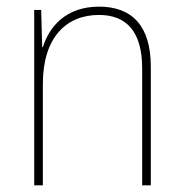

<svg xmlns="http://www.w3.org/2000/svg" viewBox="-20 -558 553 578"><path d="M278 -538C178 -538 128 -477 109 -416H107L104 -528H83V0H109V-305C109 -446 180 -513 278 -513C359 -513 408 -465 408 -352V0H434V-357C434 -481 377 -538 278 -538Z"/></svg>

Font: Noto Sans Ethiopic SemiCondensed Thin
Style: Regular
Weight: 100
Width: 4
Designer: Monotype Design Team
Foundry: Monotype Imaging Inc.
Version: Version 2.102